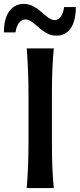

<svg xmlns="http://www.w3.org/2000/svg" viewBox="-57 -960 407 980"><path d="M79.5 0Q84 -58.5 86.2 -113.2Q88.5 -168 88.5 -234.5V-474.5Q88.5 -542.5 86.2 -598Q84 -653.5 79.5 -713H217.5Q212 -653.5 210 -598Q208 -542.5 208 -474.5V-234.5Q208 -168 210 -113.2Q212 -58.5 217.5 0ZM232.5 -778Q204 -778 182 -790.2Q160 -802.5 141.8 -818.8Q123.5 -835 106.8 -847.5Q90 -860 72.5 -861Q31.5 -857.5 22 -794.5H-37Q-37 -865 -9.8 -902.5Q17.5 -940 64 -940Q91 -940 113 -928Q135 -916 153.2 -899.8Q171.5 -883.5 188.2 -871Q205 -858.5 222 -857Q243 -859 254.2 -876Q265.5 -893 270.5 -924H330Q330 -853.5 303.8 -815.8Q277.5 -778 232.5 -778Z"/></svg>

Font: Commissioner Flair Medium
Style: Regular
Weight: 500
Designer: Kostas Bartsokas
Foundry: Kostas Bartsokas
Version: Version 1.000; ttfautohint (v1.8.3)